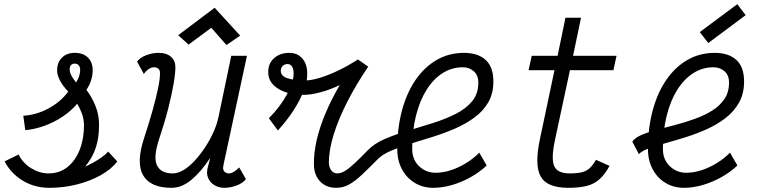

<svg xmlns="http://www.w3.org/2000/svg" viewBox="-20 -885 3640 919"><path d="M217 14Q145.5 14 89 -20.2Q32.5 -54.5 2 -112.5L69 -145.5Q89 -104.5 129.2 -79.8Q169.5 -55 212 -55Q265 -55 303 -85.5Q341 -116 361.5 -168.2Q382 -220.5 382 -285.5Q381.5 -315.5 372.2 -341Q363 -366.5 349.5 -388.5Q320.5 -354 279.8 -326.8Q239 -299.5 192.8 -282.8Q146.5 -266 101 -262L91.5 -331Q154 -334.5 213 -366.5Q272 -398.5 306.5 -447Q282 -471.5 267.2 -499.5Q252.5 -527.5 253.5 -548Q253 -585 276 -608.5Q299 -632 338 -632Q378 -632 400.8 -609.5Q423.5 -587 423.5 -550Q424.5 -531 417.2 -504.8Q410 -478.5 393.5 -455Q420 -420.5 437.5 -376.5Q455 -332.5 454 -284.5Q454 -225.5 438.5 -178Q423 -130.5 387.5 -87.5Q406.5 -96 427 -107.2Q447.5 -118.5 466.5 -132Q485.5 -145.5 498 -159.5L541.5 -112Q512.5 -74.5 461.2 -46Q410 -17.5 346.8 -1.8Q283.5 14 217 14ZM344 -490Q355 -508 359 -521.2Q363 -534.5 363.5 -545.5Q364.5 -561.5 358 -570.8Q351.5 -580 338 -580.5Q327 -581 320.2 -573.8Q313.5 -566.5 313.5 -554Q313.5 -538.5 321.5 -523.8Q329.5 -509 344 -490Z M668.5 -531 636 -590Q650 -609.5 680 -620.8Q710 -632 740 -632Q776.5 -632 797.8 -613.8Q819 -595.5 819.5 -565Q820 -537 811.2 -485.2Q802.5 -433.5 785 -365Q767.5 -296.5 741 -217.5Q713 -132 731.5 -93.5Q750 -55 807 -55Q832 -55 859.5 -71.8Q887 -88.5 913.2 -117.2Q939.5 -146 962.5 -181Q985.5 -216 1002.2 -253.8Q1019 -291.5 1026 -326L1087 -618H1162L1050 -97Q1049.5 -93 1048.5 -88Q1047.5 -83 1048 -78.5Q1049 -67.5 1056.8 -61.2Q1064.5 -55 1076 -55Q1085.5 -55 1097 -61.2Q1108.5 -67.5 1125 -83.5L1157 -28Q1143.5 -9 1113.5 2.5Q1083.5 14 1053 14Q1027.5 14 1006.2 1.2Q985 -11.5 975.8 -34Q966.5 -56.5 975 -85.5L986.5 -130Q943.5 -64 897 -25Q850.5 14 801 14Q700 14 665.2 -45.8Q630.5 -105.5 670 -225Q693 -294.5 710.2 -356.2Q727.5 -418 737.2 -465.2Q747 -512.5 745.5 -539Q745 -550.5 737.2 -556.8Q729.5 -563 717 -563Q705 -563 692 -554.5Q679 -546 668.5 -531ZM1064 -669.5 991.5 -752 882.5 -671.5 833 -716.5 1007.5 -848 1129.5 -714.5Z M1740.5 -166Q1771.5 -198 1822 -219.8Q1872.5 -241.5 1932.2 -259.2Q1992 -277 2051.2 -295.8Q2110.5 -314.5 2160 -339.2Q2209.5 -364 2239.5 -400Q2269.5 -436 2269.5 -489.5Q2269.5 -525.5 2247.5 -544.2Q2225.5 -563 2195 -563Q2142.5 -563 2098.2 -534.8Q2054 -506.5 2021.5 -454.8Q1989 -403 1971 -331Q1953 -259 1953 -171.5Q1953 -121 1986 -89.5Q2019 -58 2065 -58Q2100 -58 2137.8 -70.2Q2175.5 -82.5 2211.2 -104.5Q2247 -126.5 2274 -154.5L2309.5 -93Q2276 -61 2232.5 -36.8Q2189 -12.5 2142.8 0.8Q2096.5 14 2054 14Q2004.5 14 1965.5 -9.5Q1926.5 -33 1904 -74.8Q1881.5 -116.5 1881.5 -170.5Q1881.5 -273.5 1904.5 -358Q1927.5 -442.5 1970 -503.8Q2012.5 -565 2071 -598.5Q2129.5 -632 2201 -632Q2267.5 -632 2304.5 -598.2Q2341.5 -564.5 2341.5 -495Q2341.5 -437 2317 -395Q2292.5 -353 2250.5 -322.2Q2208.5 -291.5 2157 -269.2Q2105.5 -247 2050.5 -229.8Q1995.5 -212.5 1944.5 -197Q1893.5 -181.5 1853 -164.2Q1812.5 -147 1790 -125Q1746 -80.5 1713.2 -49.5Q1680.5 -18.5 1651.5 -2.2Q1622.5 14 1589 14Q1540.5 14 1511.2 -17.8Q1482 -49.5 1482.5 -101Q1482 -155 1496.2 -216.2Q1510.5 -277.5 1538.5 -343.8Q1566.5 -410 1606 -477.5Q1559.5 -455.5 1513.5 -443.2Q1467.5 -431 1435 -431Q1357.5 -431 1310.5 -461Q1263.5 -491 1264 -539Q1263 -580 1291.2 -606Q1319.5 -632 1365 -632Q1404.5 -632 1428 -604Q1451.5 -576 1450.5 -530Q1451 -496 1433.8 -450.8Q1416.5 -405.5 1384.8 -356.5Q1353 -307.5 1310 -260.5L1267 -319Q1320.5 -373 1353 -432.2Q1385.5 -491.5 1385.5 -533.5Q1385.5 -553.5 1378 -566Q1370.5 -578.5 1356 -578.5Q1342.5 -578.5 1333.2 -569.5Q1324 -560.5 1324 -546.5Q1324 -521 1356 -510.5Q1388 -500 1440 -500Q1470 -500 1511.8 -512.8Q1553.5 -525.5 1600.8 -548.2Q1648 -571 1693 -600.5L1742.5 -566Q1686 -483 1643.5 -400.2Q1601 -317.5 1577.5 -242.2Q1554 -167 1554 -106Q1555 -83 1566 -69Q1577 -55 1594 -55Q1611 -55 1629.5 -65.8Q1648 -76.5 1674.5 -100.8Q1701 -125 1740.5 -166Z M2701 14Q2598 14 2568 -40.2Q2538 -94.5 2564 -217.5L2634 -549H2510L2525 -618H2649L2686.5 -800H2761L2723 -618H2931L2916 -549H2708L2636 -213.5Q2617.5 -126 2632.5 -90.5Q2647.5 -55 2707 -55Q2744 -55 2766.5 -61Q2789 -67 2804 -81.5Q2819 -96 2832.5 -120L2897.5 -91Q2875.5 -50.5 2850 -27.5Q2824.5 -4.5 2789 4.8Q2753.5 14 2701 14Z M3474 -154.5 3509.5 -93Q3476 -61 3432.5 -36.8Q3389 -12.5 3342.8 0.8Q3296.5 14 3254 14Q3204.5 14 3165.5 -9.5Q3126.5 -33 3104 -74.8Q3081.5 -116.5 3081.5 -170.5Q3081.5 -273.5 3104.5 -358Q3127.5 -442.5 3170 -503.8Q3212.5 -565 3271 -598.5Q3329.5 -632 3401 -632Q3467.5 -632 3504.5 -598.2Q3541.5 -564.5 3541.5 -495Q3541.5 -437 3517.5 -394.2Q3493.5 -351.5 3453.5 -320.5Q3413.5 -289.5 3364.2 -267.2Q3315 -245 3264 -229Q3213 -213 3166.5 -200Q3120 -187 3086 -174.8Q3052 -162.5 3038 -147.5L3006.5 -207Q3019 -225.5 3049.8 -238.8Q3080.5 -252 3122.8 -263.2Q3165 -274.5 3212.2 -287Q3259.5 -299.5 3305 -315.8Q3350.5 -332 3387.8 -355Q3425 -378 3447.2 -410.8Q3469.5 -443.5 3469.5 -489.5Q3469.5 -525.5 3447.5 -544.2Q3425.5 -563 3395 -563Q3342.5 -563 3298.2 -534.8Q3254 -506.5 3221.5 -454.8Q3189 -403 3171 -331Q3153 -259 3153 -171.5Q3153 -121 3186 -89.5Q3219 -58 3265 -58Q3300 -58 3337.8 -70.2Q3375.5 -82.5 3411.2 -104.5Q3447 -126.5 3474 -154.5ZM3370 -679 3329.5 -731.5 3509 -865 3549 -812.5Z"/></svg>

Font: Victor Mono Thin
Style: Italic
Weight: 100
Italic angle: -12°
Monospace: yes
Designer: Rune Bjørnerås
Version: Version 1.561;gftools[0.9.30]